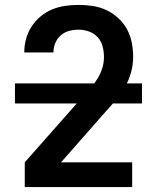

<svg xmlns="http://www.w3.org/2000/svg" viewBox="-20 -763 640 783"><path d="M81 0V-101L323 -375Q338 -392 353 -409Q368 -426 379.5 -445.5Q391 -465 397.5 -486.5Q404 -508 404 -531Q404 -552 398.5 -573.5Q393 -595 378.5 -611Q364 -627 343 -634.5Q322 -642 301 -642Q281 -642 262 -637Q243 -632 228 -619Q213 -606 205.5 -587.5Q198 -569 198 -550Q198 -549 198 -549Q198 -549 198 -549H79Q79 -549 79 -549.5Q79 -550 79 -550Q79 -578 86.5 -605Q94 -632 109 -655Q124 -678 145.5 -696Q167 -714 192.5 -724.5Q218 -735 245.5 -739Q273 -743 301 -743Q330 -743 359 -738.5Q388 -734 414.5 -721.5Q441 -709 462.5 -689Q484 -669 498 -643.5Q512 -618 517.5 -589Q523 -560 523 -531Q523 -499 514.5 -468Q506 -437 490 -409Q474 -381 454 -357Q434 -333 412 -309L229 -101H519V0ZM41 -341V-423H559V-341Z"/></svg>

Font: Iosevka SS04 Extended
Style: Bold
Weight: 700
Width: 7
Monospace: yes
Designer: Belleve Invis
Foundry: Belleve Invis
Version: Version 19.0.0; ttfautohint (v1.8.4)